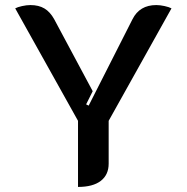

<svg xmlns="http://www.w3.org/2000/svg" viewBox="-20 -729 737 758"><path d="M288 -252 40 -696Q49 -701 67 -705Q85 -709 100 -709Q133 -709 155.5 -695.5Q178 -682 194 -653L346 -369L320 -317L330 -312L503 -653Q531 -709 597 -709Q612 -709 630 -705Q648 -701 657 -696L409 -252V-83Q409 -39 378 -15Q347 9 288 9Z"/></svg>

Font: K2D SemiBold
Style: Regular
Weight: 600
Designer: Katatrad Aksorn Co.,Ltd.
Foundry: Cadson Demak Co.,Ltd.
Version: Version 1.000; ttfautohint (v1.6)